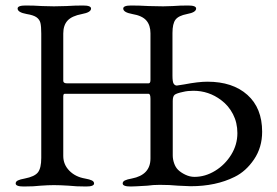

<svg xmlns="http://www.w3.org/2000/svg" viewBox="-20 -673 1008 698"><path d="M627 2Q597 -1 561 -1Q536 -1 516 2Q468 5 455 5Q426 5 426 -6Q426 -13 434 -17Q442 -21 459 -24Q527 -37 527 -97V-314Q527 -332 520 -332H215Q212 -332 211 -329Q210 -326 210 -321V-106Q210 -75 232 -52.5Q254 -30 289 -24Q306 -21 314 -17Q322 -13 322 -6Q322 5 293 5Q256 5 229 2Q197 0 176 0Q156 0 128 2Q104 5 66 5Q37 5 37 -6Q37 -13 45 -17Q53 -21 70 -24Q106 -31 118 -46.5Q130 -62 130 -99V-551Q130 -577 127 -589.5Q124 -602 113 -610Q102 -618 77 -622Q44 -628 44 -642Q44 -653 73 -653Q103 -653 133 -651L176 -650L221 -651Q253 -653 282 -653Q311 -653 311 -642Q311 -628 278 -622Q241 -615 225.5 -598Q210 -581 210 -551V-379Q210 -370 224 -370H520Q527 -370 527 -382V-552Q527 -581 512 -598.5Q497 -616 461 -622Q428 -628 428 -642Q428 -653 457 -653Q485 -653 521 -651L573 -650L608 -651Q634 -653 664 -653Q693 -653 693 -642Q693 -628 660 -622Q629 -616 618 -601.5Q607 -587 607 -553V-398Q607 -375 611.5 -368.5Q616 -362 623 -362Q625 -362 649 -366Q701 -376 734 -376Q826 -376 879.5 -328Q933 -280 933 -194Q933 -137 903.5 -93.5Q874 -50 833 -30Q765 4 673 4Q661 4 627 2ZM843 -189Q843 -227 827 -258Q811 -289 784 -309Q739 -343 683 -343Q662 -343 646 -339Q622 -334 615 -328.5Q608 -323 608 -306V-108Q608 -94 613 -79.5Q618 -65 627 -56Q637 -46 653.5 -38Q670 -30 687 -30Q726 -30 762 -52Q798 -74 820.5 -110.5Q843 -147 843 -189Z"/></svg>

Font: EB Garamond
Style: Regular
Weight: 400
Designer: Georg Duffner and Octavio Pardo
Foundry: Georg Duffner
Version: Version 1.000; ttfautohint (v1.6)